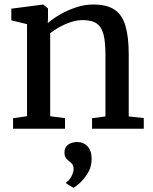

<svg xmlns="http://www.w3.org/2000/svg" viewBox="-20 -586 698 874"><path d="M103 -57V-476L31.5 -493.5V-546.5L173.5 -565H177.5L198.5 -547.5V-506L197.5 -480.5Q219 -500 252.5 -519.5Q286 -539 325.5 -552.2Q365 -565.5 404 -565.5Q467 -565.5 502 -541.5Q537 -517.5 551.5 -467Q566 -416.5 566 -337.5V-56L634.5 -48.5V0H399V-48L460 -56V-337Q460 -391 452 -426Q444 -461 421.8 -477.8Q399.5 -494.5 356.5 -494.5Q330 -494.5 302.8 -485.5Q275.5 -476.5 251 -462.8Q226.5 -449 208.5 -435V-57L276 -48V0H39.5V-48ZM397 138.5Q397 173 380.5 200.5Q364 228 344.5 245.8Q325 263.5 315 268.5H313.5L282 249.5L281.5 243Q295.5 236 305.2 216.8Q315 197.5 315 183.5Q315 168.5 308.5 160.8Q302 153 294.5 147.5Q286.5 142 280 133.2Q273.5 124.5 273.5 108.5Q273.5 89.5 283.2 79Q293 68.5 306 64.5Q319 60.5 327.5 60.5H330Q360.5 60.5 379 80.8Q397.5 101 397 138.5Z"/></svg>

Font: Merriweather 24pt
Style: Regular
Weight: 400
Designer: Eben Sorkin
Foundry: Eben Sorkin
Version: Version 2.100